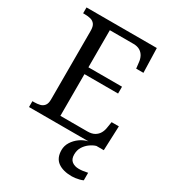

<svg xmlns="http://www.w3.org/2000/svg" viewBox="-224 -833 1071 1192"><g transform="rotate(30 311.5 -237.0)"><path d="M38 0V-42H51Q73 -42 91.5 -46.5Q110 -51 121.5 -65.5Q133 -80 133 -109V-600Q133 -632 122 -647Q111 -662 92.5 -667Q74 -672 51 -672H38V-714H542L547 -539H495L490 -582Q488 -604 478.5 -622.5Q469 -641 450.5 -652.5Q432 -664 402 -664H234V-398H475V-349H234V-50H427Q459 -50 478.5 -61.5Q498 -73 508.5 -91.5Q519 -110 522 -132L529 -175H581L574 0ZM483 240Q419 240 382.5 213.5Q346 187 346 130Q346 99 363 72Q380 45 406.5 26Q433 7 464 0H521Q500 6 478.5 21.5Q457 37 442.5 60Q428 83 428 115Q428 148 447.5 163Q467 178 497 178Q511 178 526.5 176Q542 174 560 170V224Q550 229 536 232.5Q522 236 508 238Q494 240 483 240Z"/></g></svg>

Font: Noto Serif Bengali
Style: Regular
Weight: 400
Designer: Juan Bruce, Universal Thirst, Indian Type Foundry and the Monotype Design Team.
Foundry: Monotype Imaging Inc.
Version: Version 2.003